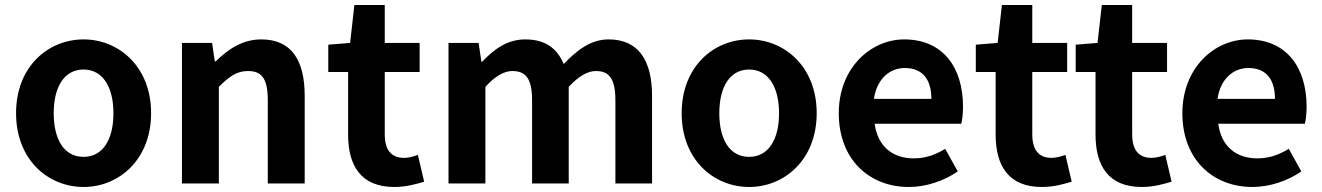

<svg xmlns="http://www.w3.org/2000/svg" viewBox="-20 -731 5268 765"><path d="M313 14C453 14 582 -94 582 -280C582 -466 453 -574 313 -574C172 -574 44 -466 44 -280C44 -94 172 14 313 14ZM313 -106C236 -106 194 -174 194 -280C194 -385 236 -454 313 -454C389 -454 432 -385 432 -280C432 -174 389 -106 313 -106Z M705 0H852V-385C893 -426 923 -448 968 -448C1023 -448 1047 -418 1047 -331V0H1194V-349C1194 -490 1142 -574 1021 -574C945 -574 888 -534 839 -486H836L825 -560H705Z M1551 14C1600 14 1639 2 1670 -7L1645 -114C1630 -108 1608 -102 1590 -102C1540 -102 1513 -132 1513 -196V-444H1652V-560H1513V-711H1392L1375 -560L1288 -553V-444H1367V-195C1367 -71 1418 14 1551 14Z M1767 0H1914V-385C1953 -428 1989 -448 2021 -448C2075 -448 2100 -418 2100 -331V0H2246V-385C2286 -428 2322 -448 2354 -448C2407 -448 2432 -418 2432 -331V0H2578V-349C2578 -490 2524 -574 2405 -574C2333 -574 2278 -530 2226 -476C2200 -538 2153 -574 2073 -574C2000 -574 1948 -534 1901 -485H1898L1887 -560H1767Z M2965 14C3105 14 3234 -94 3234 -280C3234 -466 3105 -574 2965 -574C2824 -574 2696 -466 2696 -280C2696 -94 2824 14 2965 14ZM2965 -106C2888 -106 2846 -174 2846 -280C2846 -385 2888 -454 2965 -454C3041 -454 3084 -385 3084 -280C3084 -174 3041 -106 2965 -106Z M3601 14C3670 14 3741 -10 3796 -48L3746 -138C3705 -113 3666 -100 3621 -100C3537 -100 3477 -147 3465 -238H3810C3814 -252 3817 -279 3817 -306C3817 -462 3737 -574 3583 -574C3450 -574 3322 -461 3322 -280C3322 -95 3444 14 3601 14ZM3462 -337C3474 -418 3526 -460 3585 -460C3658 -460 3691 -412 3691 -337Z M4131 14C4180 14 4219 2 4250 -7L4225 -114C4210 -108 4188 -102 4170 -102C4120 -102 4093 -132 4093 -196V-444H4232V-560H4093V-711H3972L3955 -560L3868 -553V-444H3947V-195C3947 -71 3998 14 4131 14Z M4529 14C4578 14 4617 2 4648 -7L4623 -114C4608 -108 4586 -102 4568 -102C4518 -102 4491 -132 4491 -196V-444H4630V-560H4491V-711H4370L4353 -560L4266 -553V-444H4345V-195C4345 -71 4396 14 4529 14Z M4970 14C5039 14 5110 -10 5165 -48L5115 -138C5074 -113 5035 -100 4990 -100C4906 -100 4846 -147 4834 -238H5179C5183 -252 5186 -279 5186 -306C5186 -462 5106 -574 4952 -574C4819 -574 4691 -461 4691 -280C4691 -95 4813 14 4970 14ZM4831 -337C4843 -418 4895 -460 4954 -460C5027 -460 5060 -412 5060 -337Z"/></svg>

Font: Source Han Sans KR
Style: Bold
Weight: 700
Designer: Ryoko NISHIZUKA 西塚涼子 (kana, bopomofo & ideographs); Paul D. Hunt (Latin, Greek & Cyrillic); Sandoll Communications 산돌커뮤니
Foundry: Adobe
Version: Version 2.004;hotconv 1.0.118;makeotfexe 2.5.65603